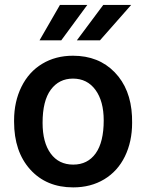

<svg xmlns="http://www.w3.org/2000/svg" viewBox="-20 -770 609 799"><path d="M38.6 0ZM38.6 -269Q38.6 -346.7 69.3 -408.9Q100.1 -471.2 155.8 -504.6Q211.4 -538.1 283.7 -538.1Q390.6 -538.1 457.3 -469.2Q523.9 -400.4 529.3 -286.6L529.8 -258.8Q529.8 -180.7 499.8 -119.1Q469.7 -57.6 413.8 -23.9Q357.9 9.8 284.7 9.8Q172.9 9.8 105.7 -64.7Q38.6 -139.2 38.6 -263.2ZM157.2 -258.8Q157.2 -177.2 190.9 -131.1Q224.6 -85 284.7 -85Q344.7 -85 378.2 -131.8Q411.6 -178.7 411.6 -269Q411.6 -349.1 377.2 -396Q342.8 -442.9 283.7 -442.9Q225.6 -442.9 191.4 -396.7Q157.2 -350.6 157.2 -258.8ZM409.7 -749.5H525.9L396 -602.1H299.8ZM229.5 -749.5H343.3L234.9 -602.1H144.5Z"/></svg>

Font: Roboto Medium
Style: Regular
Weight: 500
Designer: Google
Version: Version 2.134; 2016; ttfautohint (v1.6)